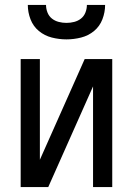

<svg xmlns="http://www.w3.org/2000/svg" viewBox="-20 -760 540 780"><path d="M64 0V-520H142V-111L324 -520H436V0H358V-409L176 0ZM250 -600Q220 -600 190.5 -607.5Q161 -615 138 -634Q115 -653 104 -681.5Q93 -710 93 -740H167Q167 -724 173 -709Q179 -694 191 -684.5Q203 -675 218.5 -671Q234 -667 250 -667Q266 -667 281.5 -671Q297 -675 309 -684.5Q321 -694 327 -709Q333 -724 333 -740H407Q407 -710 396 -681.5Q385 -653 362 -634Q339 -615 309.5 -607.5Q280 -600 250 -600Z"/></svg>

Font: Iosevka Algr
Style: Regular
Weight: 400
Monospace: yes
Designer: Belleve Invis
Foundry: Belleve Invis
Version: Version 26.0.2; ttfautohint (v1.8.3)